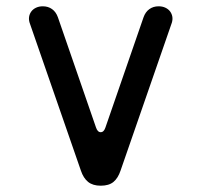

<svg xmlns="http://www.w3.org/2000/svg" viewBox="-20 -580 640 610"><path d="M74 -508Q71 -518 72.5 -527Q74 -536 79.5 -543.5Q85 -551 94.5 -555.5Q104 -560 116 -560Q133 -560 145.5 -551Q158 -542 164 -525L285 -175Q290 -160 300 -160Q310 -160 315 -175L436 -525Q442 -542 454.5 -551Q467 -560 484 -560Q496 -560 505.5 -555.5Q515 -551 520.5 -543.5Q526 -536 527.5 -527Q529 -518 526 -508L363 -38Q355 -14 340.5 -2Q326 10 300 10Q275 10 260 -2Q245 -14 237 -38Z"/></svg>

Font: Maple Mono
Style: Regular
Weight: 400
Monospace: yes
Designer: subframe7536
Version: Version 7.300